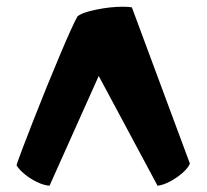

<svg xmlns="http://www.w3.org/2000/svg" viewBox="-20 -728 630 585"><path d="M130.9 -162.1Q112.8 -163.6 92.3 -173.6Q71.8 -183.6 54.9 -197.5Q38.1 -211.4 30.3 -224.6Q40 -254.9 81.1 -359.6Q122.1 -464.4 162.8 -560.8Q203.6 -657.2 216.3 -678.2Q230 -689.9 273.2 -698.7Q316.4 -707.5 354.5 -707.5Q372.1 -707.5 381.8 -705.6L558.6 -229.5Q553.2 -216.3 536.4 -201.4Q519.5 -186.5 498.5 -175.3Q477.5 -164.1 460 -162.1L280.8 -496.6Z"/></svg>

Font: Fruktur
Style: Regular
Weight: 400
Designer: Viktoriya Grabowska
Foundry: Viktoriya Grabowska
Version: Version 1.004; ttfautohint (v1.4.1)